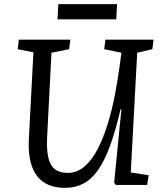

<svg xmlns="http://www.w3.org/2000/svg" viewBox="-20 -891 788 925"><path d="M610 -60 696 -47 689 0H537L530 -12L565 -365H561Q537 -262 510.5 -189.5Q484 -117 452.5 -72Q421 -27 381.5 -6.5Q342 14 293 14Q232 14 191.5 -12.5Q151 -39 133 -92Q115 -145 119 -222L141 -639L65 -654L71 -700H319L313 -654L228 -637L207 -230Q204 -169 213 -131Q222 -93 245 -75.5Q268 -58 306 -58Q351 -58 387 -89Q423 -120 450.5 -173Q478 -226 498.5 -292.5Q519 -359 533 -431Q547 -503 556 -570L565 -637L482 -654L488 -700H720L714 -654L641 -637ZM261 -871H544L540 -798H257Z"/></svg>

Font: Literata
Style: Italic
Weight: 400
Italic angle: -2°
Designer: Latin by Veronika Burian and Jose Scaglione. Greek by Irene Vlachou. Cyrillic by Vera Evstafieva
Foundry: TypeTogether
Version: Version 3.103;gftools[0.9.29]